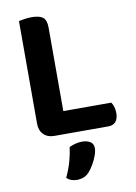

<svg xmlns="http://www.w3.org/2000/svg" viewBox="-94 -677 697 981"><g transform="rotate(-10 254.5 -186.5)"><path d="M73.2 -412.4H216.5V-6.7L149.5 2Q114.7 2 93.9 -18.8Q73.2 -39.5 73.2 -74.4ZM149.5 2V-114.9H465.3Q471.6 -106.3 476.6 -91.3Q481.5 -76.4 481.5 -58.8Q481.5 -28.6 467.9 -13.3Q454.3 2 430.7 2ZM216.5 -239.6H73.2V-607.3Q82.8 -609.3 101.9 -612.5Q120.9 -615.6 139.5 -615.6Q180 -615.6 198.3 -601.5Q216.5 -587.4 216.5 -548.3ZM289.5 215.5Q276.2 230.8 259.8 237.1Q243.3 243.4 224.4 243.4Q192.2 243.4 171.6 223.8Q190.3 184.2 201.3 145.5Q212.3 106.9 216.6 71.6Q230.2 65 247.3 60.2Q264.4 55.4 282.3 55.4Q308.9 55.4 325.6 65.9Q342.4 76.3 342.4 99.9Q342.4 115.9 334.1 138.4Q325.8 160.9 313.6 181.5Q301.5 202.2 289.5 215.5Z"/></g></svg>

Font: Baloo Tammudu 2
Style: Regular
Weight: 400
Designer: Maithili Shingre, Omkar Shende and Ek Type
Foundry: Ek Type
Version: Version 1.700